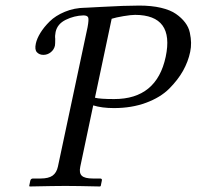

<svg xmlns="http://www.w3.org/2000/svg" viewBox="-20 -674 713 696"><path d="M384.8 -606 324.2 -319.8Q341.3 -314.9 394 -314.9Q547.9 -314.9 580.6 -467.8Q612.8 -619.6 469.7 -620.1Q455.1 -620.1 427.5 -615.5Q399.9 -610.8 384.8 -606ZM189.9 -69.8 297.4 -575.2Q302.7 -603.5 299.6 -610.8Q296.4 -618.2 282.2 -618.2Q249 -617.2 218.5 -602.3Q188 -587.4 181.6 -558.1Q178.7 -543.9 180.2 -533.2Q180.2 -515.1 179.2 -508.8Q175.8 -493.7 163.8 -484.4Q151.9 -475.1 137.2 -475.1Q123 -475.1 114 -484.4Q105 -493.7 109.9 -516.1Q113.8 -534.2 126.5 -554.9Q139.2 -575.7 160.2 -596.4Q181.2 -617.2 215.1 -631.3Q249 -645.5 289.1 -646Q289.6 -646 290.3 -646Q291 -646 291.5 -646L345.7 -648.9Q433.6 -653.8 484.9 -653.8Q529.3 -653.8 563.5 -645.8Q597.7 -637.7 617.9 -623.5Q638.2 -609.4 651.1 -592.3Q664.1 -575.2 668.2 -555.4Q672.4 -535.6 672.6 -519Q672.9 -502.4 669.4 -485.8Q662.1 -450.7 643.6 -417.5Q625 -384.3 593.3 -352.5Q561.5 -320.8 509.5 -301.5Q457.5 -282.2 393.1 -282.2Q349.1 -282.2 317.9 -292L271 -69.8Q266.1 -46.9 276.6 -36.9Q287.1 -26.9 316.9 -26.9H342.8Q351.1 -26.9 349.1 -19L345.2 0L342.8 2Q255.9 0 216.8 0Q182.1 0 87.4 2L85.9 0L89.8 -19Q91.8 -26.9 99.6 -26.9H126.5Q156.2 -26.9 170.7 -37.4Q185.1 -47.9 189.9 -69.8Z"/></svg>

Font: Linux Biolinum O
Style: Italic
Weight: 400
Italic angle: -12°
Designer: Philipp H. Poll
Foundry: Philipp H. Poll
Version: Version 1.1.3